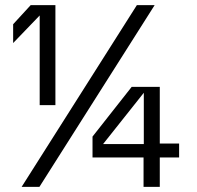

<svg xmlns="http://www.w3.org/2000/svg" viewBox="-20 -725 765 745"><path d="M134 -317V-665L31 -558V-631L99 -705H195V-317ZM64 0 511 -705H580L133 0ZM537 0V-135L538 -150V-365L380 -166H556L577 -168H675V-114H339V-195L491 -388H600V0Z"/></svg>

Font: TikTok Sans Light
Style: Regular
Weight: 300
Version: Version 4.000